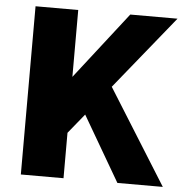

<svg xmlns="http://www.w3.org/2000/svg" viewBox="-52 -787 797 838"><g transform="rotate(5 346.0 -368.5)"><path d="M70 0V-737H257V-444L485 -737H692L432 -416L692 0H493L327 -285L257 -199V0Z"/></g></svg>

Font: Tomorrow
Style: Bold
Weight: 700
Designer: Tony de Marco, Monica Rizzolli
Foundry: Just in Type
Version: Version 2.002